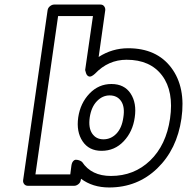

<svg xmlns="http://www.w3.org/2000/svg" viewBox="-20 -787 818 839"><path d="M81.1 0 188 -742.2Q189.5 -752.9 198.5 -760Q207.5 -767.1 216.8 -767.1H418.9Q429.7 -767.1 435.3 -759.3Q440.9 -751.5 439.9 -742.2L411.1 -538.1Q470.2 -576.2 540 -576.2Q664.6 -576.2 728.5 -491Q792.5 -405.8 772.9 -269Q753.4 -134.3 667 -51Q580.6 32.2 457 32.2Q384.8 32.2 334 -5.9L333 0Q331.5 10.7 322.5 17.8Q313.5 24.9 304.2 24.9H102.1Q91.3 24.9 85.4 17.1Q79.6 9.3 81.1 0ZM134.8 -24.9H287.1L292 -63Q293.9 -76.2 299.6 -82.5Q305.2 -88.9 311.5 -88.9Q317.9 -88.9 324.2 -86.9Q330.6 -85 335 -82L338.9 -79.1Q379.4 -18.1 464.8 -18.1Q565.9 -18.1 636 -85.4Q706.1 -152.8 723.1 -269Q740.2 -387.7 688.5 -456.8Q636.7 -525.9 533.2 -525.9Q453.1 -525.9 395 -464.8Q377.9 -449.2 368.4 -452.9Q358.9 -456.5 355.5 -468.8L352.1 -481L386.2 -716.8H233.9ZM321.8 -273.9Q331.1 -336.4 371.1 -378.2Q411.1 -419.9 466.8 -419.9Q523.4 -419.9 550.8 -378.2Q578.1 -336.4 568.8 -273.9Q560.1 -211.4 520.5 -169.7Q481 -127.9 423.8 -127.9Q368.7 -127.9 340.8 -169.7Q313 -211.4 321.8 -273.9ZM372.1 -273.9Q365.7 -228.5 382.8 -203.4Q399.9 -178.2 432.1 -178.2Q464.8 -178.2 488.8 -203.1Q512.7 -228 519 -273.9Q526.4 -319.8 509.3 -345Q492.2 -370.1 459 -370.1Q427.7 -370.1 403.3 -344.7Q378.9 -319.3 372.1 -273.9Z"/></svg>

Font: Trueno ExtraBold Outline
Style: Italic
Weight: 800
Width: 6
Designer: Julieta Ulanovsky
Foundry: Julieta Ulanovsky
Version: Version 3.001b | FøM Fix